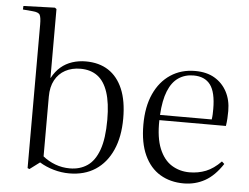

<svg xmlns="http://www.w3.org/2000/svg" viewBox="-54 -833 1185 914"><g transform="rotate(5 539.0 -376.0)"><path d="M118 10 109 6V-680Q109 -714 102.5 -726Q96 -738 68 -740L21 -744L22 -761L172 -766L180 -760V-432L181 -431Q198 -463 222 -483.5Q246 -504 276.5 -514Q307 -524 341 -524Q405 -524 449.5 -495Q494 -466 518 -409.5Q542 -353 542 -269Q542 -181 513.5 -117.5Q485 -54 433 -20Q381 14 308 14Q271 14 234 3.5Q197 -7 166 -26ZM309 -10Q357 -10 392.5 -34Q428 -58 447.5 -112Q467 -166 467 -256Q467 -336 450 -387.5Q433 -439 400 -463Q367 -487 319 -487Q278 -487 246.5 -470Q215 -453 197.5 -420.5Q180 -388 180 -342V-56Q206 -35 239 -22.5Q272 -10 309 -10Z M855 14Q791 14 742.5 -15Q694 -44 667 -102.5Q640 -161 640 -248Q640 -334 668 -395.5Q696 -457 746.5 -490.5Q797 -524 864 -524Q919 -524 957 -501.5Q995 -479 1016 -439.5Q1037 -400 1037 -348Q1037 -331 1036 -313Q1035 -295 1032 -276H714Q712 -192 733.5 -140Q755 -88 793 -64.5Q831 -41 878 -41Q920 -41 956.5 -55.5Q993 -70 1028 -106L1040 -95Q1002 -37 956 -11.5Q910 14 855 14ZM715 -301H962Q964 -313 964.5 -325.5Q965 -338 965 -351Q965 -431 938.5 -466.5Q912 -502 858 -502Q817 -502 786 -481Q755 -460 737 -415.5Q719 -371 715 -301Z"/></g></svg>

Font: Literata 60pt Light
Style: Regular
Weight: 300
Designer: Latin by Veronika Burian and Jose Scaglione. Greek by Irene Vlachou. Cyrillic by Vera Evstafieva.
Foundry: TypeTogether
Version: Version 3.103;gftools[0.9.29]